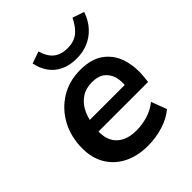

<svg xmlns="http://www.w3.org/2000/svg" viewBox="-202 -831 961 961"><g transform="rotate(-45 278.5 -351.0)"><path d="M287 10Q213 10 158.5 -17.5Q104 -45 74 -95Q44 -145 44 -212Q44 -294 78.5 -358.5Q113 -423 174 -461Q235 -499 314 -499Q394 -499 441 -463.5Q488 -428 505.5 -369.5Q523 -311 515 -242L512 -216H144L154 -288H434L417 -273Q423 -313 414 -344.5Q405 -376 380.5 -395Q356 -414 313 -414Q269 -414 239 -394Q209 -374 192 -342.5Q175 -311 169 -275L164 -244Q156 -195 169.5 -159.5Q183 -124 216 -104.5Q249 -85 298 -85Q342 -85 381.5 -97.5Q421 -110 452 -135L483 -53Q448 -23 395.5 -6.5Q343 10 287 10ZM342 -551Q294 -551 257.5 -568.5Q221 -586 199 -617.5Q177 -649 169 -690L232 -712Q246 -664 274 -642Q302 -620 347 -620Q392 -620 421 -642.5Q450 -665 472 -711L534 -690Q518 -644 489.5 -613Q461 -582 423.5 -566.5Q386 -551 342 -551Z"/></g></svg>

Font: Nunito Sans 12pt ExtraLight
Style: Italic
Weight: 200
Italic angle: -9°
Designer: Vernon Adams
Foundry: Vernon Adams
Version: Version 3.101;gftools[0.9.27]